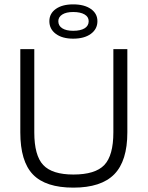

<svg xmlns="http://www.w3.org/2000/svg" viewBox="-20 -852 677 879"><path d="M499 -246V-627H563V-246Q563 -115 503 -54Q443 7 316 7Q189 7 131 -53Q73 -113 73 -246V-627H137V-246Q137 -140 178 -96.5Q219 -53 316 -53Q416 -53 457.5 -96.5Q499 -140 499 -246ZM426 -755Q426 -719 396 -697Q366 -675 315 -675Q265 -675 235.5 -697Q206 -719 206 -755Q206 -790 235.5 -811Q265 -832 315 -832Q366 -832 396 -811Q426 -790 426 -755ZM247 -755Q247 -734 265 -722.5Q283 -711 315 -711Q349 -711 367.5 -722.5Q386 -734 386 -755Q386 -775 367 -786Q348 -797 315 -797Q283 -797 265 -785.5Q247 -774 247 -755Z"/></svg>

Font: Blinker Light
Style: Regular
Weight: 300
Designer: Juergen Huber
Foundry: supertype
Version: Version 1.017;hotconv 1.0.117;makeotfexe 2.5.65602